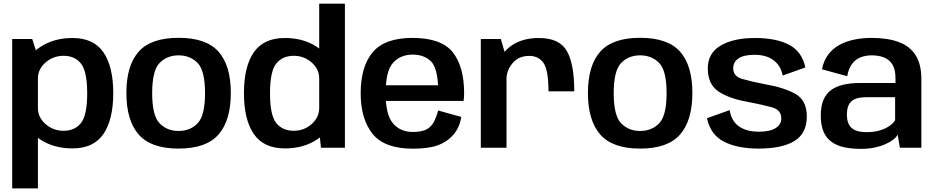

<svg xmlns="http://www.w3.org/2000/svg" viewBox="-20 -805 5094 1046"><path d="M46.5 221.5H186.5V-496L155.5 -592.5H46.5ZM375 3.5Q490 3.5 543.5 -75Q597 -153.5 597 -297.5Q597 -442 543.5 -520Q490 -598 375 -598Q273 -598 199 -548.8Q125 -499.5 125 -442.5L186.5 -378Q186.5 -428 228.2 -464.5Q270 -501 326.5 -501Q387.5 -501 421.2 -458.5Q455 -416 455 -297Q455 -177 421.2 -134.8Q387.5 -92.5 326.5 -92.5Q270 -92.5 228.2 -129Q186.5 -165.5 186.5 -216.5L125 -151Q125 -94 199 -45.2Q273 3.5 375 3.5Z M953 4.5Q1103.5 4.5 1170.5 -72.2Q1237.5 -149 1237.5 -298.5Q1237.5 -448 1170.5 -523.5Q1103.5 -599 953 -599Q802.5 -599 735.5 -523.5Q668.5 -448 668.5 -298.5Q668.5 -149 735.5 -72.2Q802.5 4.5 953 4.5ZM953 -91.5Q890 -91.5 849.5 -133.2Q809 -175 809 -297.5Q809 -420.5 849.5 -462Q890 -503.5 953 -503.5Q1016 -503.5 1056.5 -462Q1097 -420.5 1097 -297.5Q1097 -175 1056.5 -133.2Q1016 -91.5 953 -91.5Z M1728.5 0H1859V-785H1719V-92.5ZM1532 3.5Q1634 3.5 1707.5 -45.2Q1781 -94 1781 -151L1719 -216.5Q1719 -166 1678 -129.2Q1637 -92.5 1580 -92.5Q1519.5 -92.5 1485.2 -134.5Q1451 -176.5 1451 -297Q1451 -417 1485.2 -459Q1519.5 -501 1580 -501Q1637 -501 1678 -464.5Q1719 -428 1719 -378L1781 -442.5Q1781 -499.5 1707.5 -548.8Q1634 -598 1532 -598Q1417 -598 1363 -520.5Q1309 -443 1309 -297.5Q1309 -152.5 1363 -74.5Q1417 3.5 1532 3.5Z M2230 5V-86Q2161 -86 2121.5 -132.5Q2081 -178 2081 -297Q2081 -420 2122 -463.5Q2162.5 -507.5 2228 -507.5Q2294.5 -507.5 2332 -466.5Q2361.5 -430.5 2366.5 -340.5H2067.5V-255H2505.5Q2508.5 -274.5 2508.5 -298Q2508.5 -441.5 2446.5 -520.5Q2383.5 -598.5 2227.5 -598.5Q2076.5 -598.5 2011 -521Q1945 -443.5 1945 -297Q1945 -156.5 2010 -75.5Q2074.5 5 2230 5ZM2230 -86V5Q2313.5 5 2364 -13Q2414.5 -31 2449 -70Q2483.5 -108.5 2493 -168L2367 -203Q2357.5 -166.5 2342 -138Q2326 -109.5 2298 -97.5Q2270 -86 2230 -86Z M2968 -307.5H3108.5Q3108.5 -457.5 3067.8 -527.8Q3027 -598 2916 -598Q2811.5 -598 2748.2 -542.2Q2685 -486.5 2685 -405.5L2739 -371.5Q2739 -421.5 2772.5 -461Q2806 -500.5 2863.5 -500.5Q2914 -500.5 2941 -462Q2968 -423.5 2968 -307.5ZM2599.5 0H2739.5V-485L2708.5 -592.5H2599.5Z M3467.5 4.5Q3618 4.5 3685 -72.2Q3752 -149 3752 -298.5Q3752 -448 3685 -523.5Q3618 -599 3467.5 -599Q3317 -599 3250 -523.5Q3183 -448 3183 -298.5Q3183 -149 3250 -72.2Q3317 4.5 3467.5 4.5ZM3467.5 -91.5Q3404.5 -91.5 3364 -133.2Q3323.5 -175 3323.5 -297.5Q3323.5 -420.5 3364 -462Q3404.5 -503.5 3467.5 -503.5Q3530.5 -503.5 3571 -462Q3611.5 -420.5 3611.5 -297.5Q3611.5 -175 3571 -133.2Q3530.5 -91.5 3467.5 -91.5Z M4113 4.5Q4240 4.5 4307.8 -36.8Q4375.5 -78 4375.5 -170.5Q4375.5 -260 4311 -294.8Q4246.5 -329.5 4150.5 -345.5Q4073.5 -360.5 4024 -374.8Q3974.5 -389 3974.5 -432.5Q3974.5 -467 4003.2 -486.8Q4032 -506.5 4091.5 -506.5Q4154.5 -506.5 4194.2 -476.8Q4234 -447 4244 -393.5L4367.5 -437.5Q4349 -524.5 4278.5 -561.2Q4208 -598 4093.5 -598Q3976 -598 3906 -556.8Q3836 -515.5 3836 -432.5Q3836 -344.5 3895.5 -305.8Q3955 -267 4051.5 -250.5Q4132 -235 4184.2 -220.8Q4236.5 -206.5 4236.5 -160Q4236.5 -126.5 4205.2 -107Q4174 -87.5 4115 -87.5Q4048 -87.5 4006.5 -116Q3965 -144.5 3955 -205L3831.5 -161Q3851.5 -69 3925.8 -32.2Q4000 4.5 4113 4.5Z M4670 6Q4710.5 6 4744 -1Q4777.5 -8 4803.2 -19.5Q4829 -31 4846 -44.2Q4863 -57.5 4870.5 -71L4882.5 0H4999.5V-373Q4999.5 -455 4968.2 -504.2Q4937 -553.5 4876.5 -576Q4816 -598.5 4728 -598.5Q4678 -598.5 4633.5 -589.2Q4589 -580 4553 -560.2Q4517 -540.5 4492.2 -507.8Q4467.5 -475 4458 -427.5L4595.5 -390Q4603 -432 4621.8 -456.8Q4640.5 -481.5 4668 -492.5Q4695.5 -503.5 4728.5 -503.5Q4769 -503.5 4798 -491.2Q4827 -479 4842.8 -452Q4858.5 -425 4858.5 -380V-353H4668.5Q4617 -353 4576.5 -344Q4536 -335 4508.2 -314.8Q4480.5 -294.5 4466 -260.5Q4451.5 -226.5 4451.5 -176Q4451.5 -123 4466.5 -87.8Q4481.5 -52.5 4510.2 -32Q4539 -11.5 4579 -2.8Q4619 6 4670 6ZM4701.5 -85Q4678.5 -85 4659 -89.2Q4639.5 -93.5 4624.8 -103.8Q4610 -114 4602 -132.8Q4594 -151.5 4594 -181Q4594 -210.5 4602 -229.2Q4610 -248 4624.5 -258Q4639 -268 4658.8 -271.8Q4678.5 -275.5 4701.5 -275.5H4856.5V-150Q4847 -133.5 4825.2 -118.5Q4803.5 -103.5 4772 -94.2Q4740.5 -85 4701.5 -85Z"/></svg>

Font: Anybody Thin SemiBold
Style: Regular
Weight: 600
Version: Version 1.113;gftools[0.9.25]